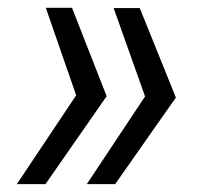

<svg xmlns="http://www.w3.org/2000/svg" viewBox="-20 -548 501 485"><path d="M333 -527.6 424.3 -301.6 270.9 -82.9H199.3L346.4 -304.4L267.1 -527.6ZM161.9 -528.3 249.4 -305 94.9 -82.9H22.6L172.4 -307.3L95.7 -528.3Z"/></svg>

Font: Mona Sans
Style: Italic
Weight: 200
Italic angle: -11.6951°
Designer: Deni Anggara
Foundry: GitHub
Version: Version 2.000